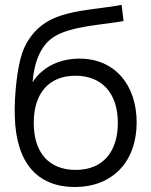

<svg xmlns="http://www.w3.org/2000/svg" viewBox="-20 -755 623 791"><path d="M286.5 15.5C444 16 543 -89.5 543 -250.5C543 -405 453 -513.5 307.5 -513.5C227.5 -513.5 155 -480.5 114 -416C121 -501.5 149 -570.5 203 -603.5C274 -649.5 416 -653.5 489 -668.5L481 -735C384 -715.5 248 -715.5 165.5 -660C123 -632.5 89 -587.5 72 -538C51.5 -481.5 38 -360.5 41 -275.5C46 -82.5 135 14.5 286.5 15.5ZM119 -249C119 -369 180 -443 291 -443C401.5 -443 465.5 -369 465.5 -249C465.5 -131.5 405.5 -55 292 -55C179.5 -55 119 -128.5 119 -249Z"/></svg>

Font: Eudonet
Style: Regular
Weight: 400
Designer: Mikhail Sharanda
Foundry: Mikhail Sharanda
Version: Version 4.503;Glyphs 3.1.2 (3151)